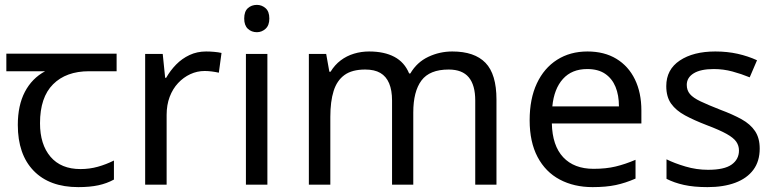

<svg xmlns="http://www.w3.org/2000/svg" viewBox="-20 -757 3179 787"><path d="M301 10Q183 10 118 -57Q53 -124 53 -245Q53 -325 82 -380.5Q111 -436 165 -465H6V-537H458V-465H345Q251 -465 197.5 -411.5Q144 -358 144 -252Q144 -165 187 -114.5Q230 -64 310 -64Q347 -64 381 -73.5Q415 -83 447 -99V-21Q418 -5 383 2.5Q348 10 301 10Z M825 -546Q840 -546 857.5 -544.5Q875 -543 888 -540L877 -459Q864 -462 848.5 -464Q833 -466 819 -466Q788 -466 760 -453Q732 -440 710 -416.5Q688 -393 675.5 -360Q663 -327 663 -286V0H575V-536H647L657 -438H661Q678 -468 702 -492.5Q726 -517 757 -531.5Q788 -546 825 -546Z M1076 -536V0H988V-536ZM1033 -737Q1053 -737 1068.5 -723.5Q1084 -710 1084 -681Q1084 -653 1068.5 -639Q1053 -625 1033 -625Q1011 -625 996 -639Q981 -653 981 -681Q981 -710 996 -723.5Q1011 -737 1033 -737Z M1834 -546Q1925 -546 1970 -499.5Q2015 -453 2015 -349V0H1928V-345Q1928 -408 1901.5 -440Q1875 -472 1819 -472Q1741 -472 1707.5 -427Q1674 -382 1674 -296V0H1587V-345Q1587 -387 1575 -415.5Q1563 -444 1539 -458Q1515 -472 1477 -472Q1423 -472 1392 -449.5Q1361 -427 1347.5 -384Q1334 -341 1334 -278V0H1246V-536H1317L1330 -463H1335Q1352 -491 1376.5 -509.5Q1401 -528 1431 -537Q1461 -546 1493 -546Q1555 -546 1596.5 -524Q1638 -502 1657 -456H1662Q1689 -502 1735.5 -524Q1782 -546 1834 -546Z M2388 -546Q2457 -546 2506.5 -516Q2556 -486 2582.5 -431.5Q2609 -377 2609 -304V-251H2242Q2244 -160 2288.5 -112.5Q2333 -65 2413 -65Q2464 -65 2503.5 -74.5Q2543 -84 2585 -102V-25Q2544 -7 2504 1.5Q2464 10 2409 10Q2333 10 2274.5 -21Q2216 -52 2183.5 -113.5Q2151 -175 2151 -264Q2151 -352 2180.5 -415Q2210 -478 2263.5 -512Q2317 -546 2388 -546ZM2387 -474Q2324 -474 2287.5 -433.5Q2251 -393 2244 -321H2517Q2517 -367 2503 -401Q2489 -435 2460.5 -454.5Q2432 -474 2387 -474Z M3094 -148Q3094 -96 3068 -61Q3042 -26 2994 -8Q2946 10 2880 10Q2824 10 2783.5 1Q2743 -8 2712 -24V-104Q2744 -88 2789.5 -74.5Q2835 -61 2882 -61Q2949 -61 2979 -82.5Q3009 -104 3009 -140Q3009 -160 2998 -176Q2987 -192 2958.5 -208Q2930 -224 2877 -244Q2825 -264 2788 -284Q2751 -304 2731 -332Q2711 -360 2711 -404Q2711 -472 2766.5 -509Q2822 -546 2912 -546Q2961 -546 3003.5 -536.5Q3046 -527 3083 -510L3053 -440Q3019 -454 2982 -464Q2945 -474 2906 -474Q2852 -474 2823.5 -456.5Q2795 -439 2795 -409Q2795 -387 2808 -371.5Q2821 -356 2851.5 -341.5Q2882 -327 2933 -307Q2984 -288 3020 -268Q3056 -248 3075 -219.5Q3094 -191 3094 -148Z"/></svg>

Font: ukannada85
Style: Book
Weight: 400
Designer: Jelle Bosma - Monotype Design Team
Foundry: Monotype Imaging Inc.
Version: Version 2.003